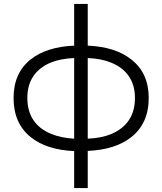

<svg xmlns="http://www.w3.org/2000/svg" viewBox="-20 -762 825 976"><path d="M357 -57V-467Q288 -464 238 -444Q179 -419 149 -374Q119 -329 119 -264Q119 -198 149.5 -152Q180 -106 239 -82Q288 -61 357 -57ZM426 -467V-57Q495 -60 544 -80Q604 -105 635 -151Q666 -197 666 -264Q666 -329 635 -374.5Q604 -420 544 -444Q495 -464 426 -467ZM426 5V194H357V6Q217 0 136 -65Q49 -135 49 -264Q49 -391 136 -460Q217 -524 357 -530V-742H426V-530Q566 -524 647 -460Q736 -391 736 -264Q736 -134 646 -64Q566 -1 426 5Z"/></svg>

Font: Modern
Style: Small
Weight: 400
Designer: Julieta Ulanovsky
Foundry: Julieta Ulanovsky
Version: Version 8.000